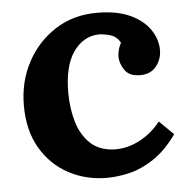

<svg xmlns="http://www.w3.org/2000/svg" viewBox="-44 -559 606 618"><g transform="rotate(-5 259.0 -250.0)"><path d="M277 16Q210 16 154 -14Q98 -44 64.5 -101Q31 -158 31 -239Q31 -315 64 -377.5Q97 -440 155.5 -478Q214 -516 291 -516Q355 -516 397.5 -496.5Q440 -477 461.5 -445.5Q483 -414 483 -379Q483 -350 465.5 -327.5Q448 -305 416 -304Q378 -303 363 -325.5Q348 -348 348 -369Q348 -378 351 -390.5Q354 -403 360 -413Q349 -435 325 -441Q301 -447 287 -446Q239 -443 208 -398Q177 -353 177 -268Q177 -218 189.5 -174.5Q202 -131 231 -103Q260 -75 309 -73Q351 -72 391 -93Q431 -114 459 -150L505 -105Q469 -55 430 -29Q391 -3 352.5 6.5Q314 16 277 16Z"/></g></svg>

Font: Lora
Style: Bold
Weight: 700
Designer: Olga Karpushina, Alexei Vanyashin (Cyrillic)
Foundry: Cyreal
Version: Version 3.006; ttfautohint (v1.8.4.7-5d5b);gftools[0.9.30]